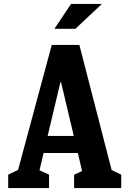

<svg xmlns="http://www.w3.org/2000/svg" viewBox="-20 -959 660 979"><path d="M21.8 -68.5 99.4 -106.2 60.9 -50.8 244 -730H384.7L558.8 -54.8L520.6 -105.9L598.2 -68.2V-0.2H357.9V-68.2L440.6 -106.8L406.2 -54.8L291.4 -539.5H288L171.8 -50.8L147.3 -106.6L230 -68.5V0H21.8ZM175.5 -266H441.2V-178.7H175.5ZM499.4 -939H342.3L257.6 -812.1H364.6Z"/></svg>

Font: Monaspace Xenon Var ExtraLight
Style: Regular
Weight: 200
Designer: Riley Cran and the Lettermatic Team
Version: Version 1.200 (Monaspace Xenon Var)